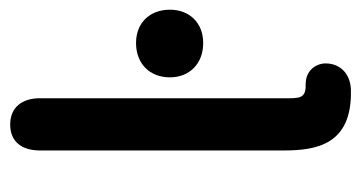

<svg xmlns="http://www.w3.org/2000/svg" viewBox="-190 -528 725 386"><g transform="rotate(-90 173.0 -335.5)"><path d="M238 -44C238 -62 225 -84 196 -84C166 -83 168 -98 168 -129V-618C168 -654 150 -678 115 -678C80 -678 63 -654 63 -618V-128C63 -62 75 9 183 7C215 7 238 -13 238 -44ZM279 -290C320 -290 346 -318 346 -357C346 -397 320 -425 279 -425C237 -425 210 -397 210 -357C210 -318 237 -290 279 -290Z"/></g></svg>

Font: SN Pro Medium
Style: Regular
Weight: 500
Designer: Tobias Whetton
Foundry: Supernotes
Version: Version 1.003;Glyphs 3.3 (3324)